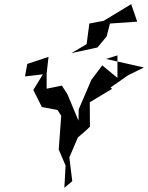

<svg xmlns="http://www.w3.org/2000/svg" viewBox="-20 -846 711 922"><path d="M492 -671 508 -733 639 -742 610 -826 478 -746 409 -733 396 -634 323 -591 448 -618ZM544 -580V-472L471 -532L419 -463L358 -321L357 -266L304 -393L277 -435L204 -420V-493L213 -573L111 -539L100 -479L186 -489L140 -414L181 -332L256 -318L274 -290L262 -128L295 -51L289 56L327 24L313 -90L354 -186C373 -203 394 -219 412 -238L411 -355L518 -419L511 -426L596 -485L671 -522L489 -563Z"/></svg>

Font: Charger Distortion
Style: 2It
Weight: 400
Designer: Jasper
Foundry: Cannot Into Space Fonts
Version: Version 0.98